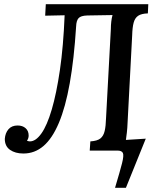

<svg xmlns="http://www.w3.org/2000/svg" viewBox="-20 -720 761 918"><path d="M530 178Q554 98 563.5 60.5Q573 23 567.5 11.5Q562 0 542 0H409L412 -44Q445 -46 460 -58Q475 -70 480.5 -94Q486 -118 487 -155L510 -581Q510 -599 512 -616.5Q514 -634 518 -648L397 -646Q366 -645 355.5 -633Q345 -621 344 -594Q334 -437 313.5 -322Q293 -207 261.5 -132.5Q230 -58 188 -22Q146 14 92 14Q53 14 28 -3.5Q3 -21 3 -56Q5 -84 20.5 -102Q36 -120 64 -120Q88 -120 102.5 -107Q117 -94 117 -72Q117 -65 115 -59Q113 -53 109 -47Q112 -46 115.5 -45Q119 -44 123 -44Q151 -44 178 -82Q205 -120 227.5 -196.5Q250 -273 266.5 -385.5Q283 -498 289 -647L196 -645L199 -700H689L687 -656Q656 -655 640.5 -644.5Q625 -634 619 -611.5Q613 -589 612 -552L590 -134Q589 -107 586.5 -86Q584 -65 582 -51L677 -57L582 178Z"/></svg>

Font: Lora Medium
Style: Italic
Weight: 500
Italic angle: -3°
Designer: Olga Karpushina, Alexei Vanyashin (Cyrillic)
Foundry: Cyreal
Version: Version 3.004